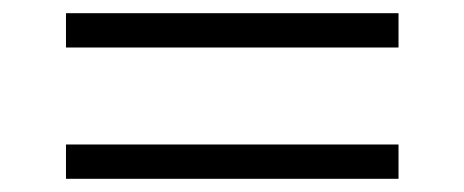

<svg xmlns="http://www.w3.org/2000/svg" viewBox="-20 -489 703 291"><path d="M80 -270H584V-218H80ZM80 -469H584V-417H80Z"/></svg>

Font: Albert Sans Light
Style: Regular
Weight: 300
Designer: Andreas Rasmussen
Foundry: a.Foundry
Version: Version 1.025